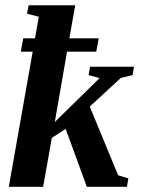

<svg xmlns="http://www.w3.org/2000/svg" viewBox="-20 -714 547 734"><path d="M245.1 -567.4H357.4L348.1 -516.6H236.3L189.5 -247.6L360.8 -415.5L318.8 -426.8L324.2 -459H492.2L486.8 -426.8L441.9 -416L323.2 -306.6L431.6 -43.9L470.7 -32.2L465.3 0H312L231 -221.2L178.2 -187L145 0H13.7L105 -516.6H59.6L68.8 -567.4H113.8L128.4 -649.9L83.5 -661.6L89.4 -693.8H267.6Z"/></svg>

Font: Liberation Serif
Style: Bold Italic
Weight: 700
Italic angle: -16.333°
Designer: Steve Matteson
Foundry: Ascender Corporation
Version: Version 2.1.5